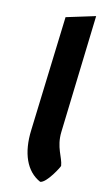

<svg xmlns="http://www.w3.org/2000/svg" viewBox="-85 -773 431 814"><g transform="rotate(10 130.5 -366.5)"><path d="M149 0C177 0 227 -81 225 -82C223 -118 193 -156 201 -224L261 -733L134 -706L74 -210C61 -108 88 -33 149 0Z"/></g></svg>

Font: Bluebird
Style: Obl
Weight: 400
Designer: Jasper
Foundry: Cannot Into Space Fonts
Version: Version 0.98